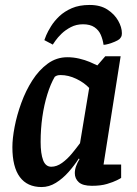

<svg xmlns="http://www.w3.org/2000/svg" viewBox="-20 -744 552 775"><path d="M342 -724Q385 -724 413.5 -705.5Q442 -687 457 -660.5Q472 -634 472 -610Q472 -600 469 -595Q466 -590 462 -586Q456 -581 443 -575.5Q430 -570 417.5 -566.5Q405 -563 398 -563Q395 -584 387 -603Q379 -622 361.5 -634Q344 -646 315 -646Q288 -646 266 -634.5Q244 -623 228.5 -608Q213 -593 204 -580Q195 -567 193 -564L159 -582Q160 -586 166.5 -601.5Q173 -617 186 -638Q199 -659 219.5 -678.5Q240 -698 270 -711Q300 -724 342 -724ZM148 11Q90 11 60 -29.5Q30 -70 30 -150Q30 -185 39 -232Q48 -279 66 -328.5Q84 -378 110.5 -419.5Q137 -461 172.5 -487Q208 -513 252 -513Q276 -513 299.5 -507.5Q323 -502 342 -494Q361 -486 373 -480L405 -517H467L398 -80H469V-26Q467 -24 452 -16.5Q437 -9 412 -1.5Q387 6 351 6Q314 6 298 -8.5Q282 -23 282 -45Q282 -59 287 -73Q292 -87 301 -102L298 -104Q280 -76 256.5 -49.5Q233 -23 205.5 -6Q178 11 148 11ZM187 -71Q209 -71 230.5 -86.5Q252 -102 270.5 -124.5Q289 -147 303 -166L340 -389Q319 -411 287.5 -426Q256 -441 225 -441Q215 -441 210 -439Q205 -437 201 -434Q184 -405 171 -363Q158 -321 151 -272.5Q144 -224 144 -171Q144 -124 154 -97.5Q164 -71 187 -71Z"/></svg>

Font: Faustina SemiBold
Style: Italic
Weight: 600
Italic angle: -8°
Designer: Alfonso Garcia
Foundry: http://www.omnibus-type.com
Version: Version 1.200